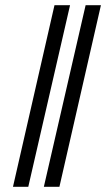

<svg xmlns="http://www.w3.org/2000/svg" viewBox="-20 -720 409 740"><path d="M30 0 190 -700H250L89 0ZM149 0 310 -700H369L209 0Z"/></svg>

Font: Junicode
Style: Italic
Weight: 400
Italic angle: -11°
Designer: Peter S. Baker
Version: Version 2.100; ttfautohint (v1.8.4)